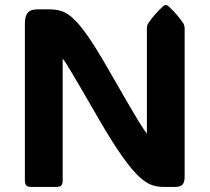

<svg xmlns="http://www.w3.org/2000/svg" viewBox="-20 -737 826 757"><path d="M227.1 -25.9Q227.1 -11.2 221.4 -5.6Q215.8 0 201.7 0H103.5Q89.8 0 84 -5.6Q78.1 -11.2 78.1 -25.9V-644.5Q78.1 -673.3 89.4 -686.8Q100.6 -700.2 128.9 -700.2H174.3Q199.2 -700.2 221.4 -693.6Q243.7 -687 268.8 -664.1Q293.9 -641.1 327.4 -593Q360.8 -544.9 408.2 -461.9Q453.6 -382.8 481.2 -335.4Q508.8 -288.1 523.9 -263.2Q539.1 -238.3 546.6 -227.5Q554.2 -216.8 559.1 -210V-622.1Q559.1 -636.2 563.5 -643.6Q584.5 -675.8 621.6 -711.4Q628.9 -717.3 633.8 -717.3Q639.2 -717.3 645.5 -711.4Q665.5 -692.9 679.4 -676Q693.4 -659.2 703.6 -643.6Q708 -635.7 708 -622.1V-40.5Q708 -18.6 699.7 -9.3Q691.4 0 669.4 0H622.6Q601.6 0 579.6 -7.1Q557.6 -14.2 529.8 -39.3Q502 -64.5 463.9 -117.7Q425.8 -170.9 372.1 -263.2Q326.7 -341.8 299.6 -388.2Q272.5 -434.6 258.3 -458.3Q244.1 -481.9 237.8 -491.5Q231.4 -501 227.1 -505.9Z"/></svg>

Font: ADLaM Display
Style: Regular
Weight: 400
Designer: Mark Jamra, Neil Patel, Concept: Andrew Footit
Foundry: Microsoft
Version: Version 2.000; ttfautohint (v1.8.4.7-5d5b);gftools[0.9.28]